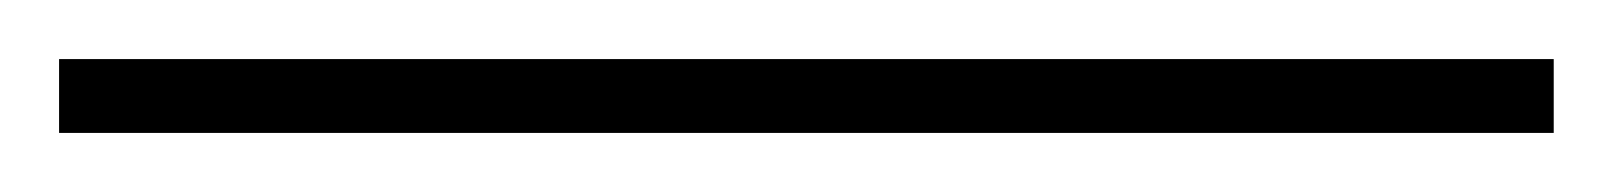

<svg xmlns="http://www.w3.org/2000/svg" viewBox="-23 -805 546 65"><path d="M503 -760V-785H-3V-760Z"/></svg>

Font: Noto Sans Malayalam Thin
Style: Regular
Weight: 100
Designer: Jelle Bosma - Monotype Design Team
Foundry: Monotype Imaging Inc.
Version: Version 2.104